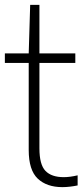

<svg xmlns="http://www.w3.org/2000/svg" viewBox="-20 -760 342 789"><path d="M236.5 9Q172 9 135 -26Q98 -61 98 -143.5V-501.5H0V-540.5H98L104 -740H142V-540.5H289.5V-501.5H142V-150.5Q142 -83.5 166.8 -57.8Q191.5 -32 242 -32Q267 -32 299 -39.5V2Q285 5 268.2 7Q251.5 9 236.5 9Z"/></svg>

Font: Encode Sans Condensed Condensed ExtraLight
Style: Regular
Weight: 200
Width: 3
Designer: Multiple Designers
Foundry: Impallari Type
Version: Version 3.000; ttfautohint (v1.8.3) -l 8 -r 50 -G 200 -x 14 